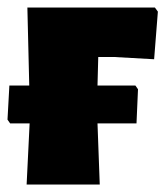

<svg xmlns="http://www.w3.org/2000/svg" viewBox="-27 -492 441 512"><path d="M0 -163H52L44 0H239L233 -163H337L341 -254L334 -264H233L235 -340H277L384 -334L394 -461L386 -472H46L51 -264H-2L-7 -173Z"/></svg>

Font: Luna Sans Black
Style: Regular
Weight: 900
Designer: Juan Pablo del Peral
Foundry: Huerta Tipografica
Version: Version 2.001; ttfautohint (v1.5)